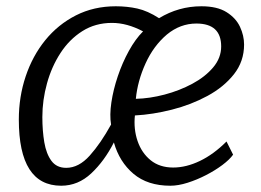

<svg xmlns="http://www.w3.org/2000/svg" viewBox="-20 -584 833 612"><path d="M175 8Q40 8 40 -203Q40 -275.5 61.8 -340.5Q83.5 -405.5 124.2 -455.8Q165 -506 222 -535Q279 -564 349 -564Q385 -564 417.8 -556.8Q450.5 -549.5 487 -526Q549.5 -564 622 -564Q672.5 -564 702.2 -545.2Q732 -526.5 745 -498.5Q758 -470.5 758 -442Q758 -388.5 725.8 -347.5Q693.5 -306.5 641.2 -278.2Q589 -250 528 -234.5Q467 -219 410 -216Q405.5 -172.5 418.5 -134.5Q431.5 -96.5 460.2 -73.2Q489 -50 532 -50Q573.5 -50 617.2 -71Q661 -92 702 -133L723 -91Q712 -75.5 689 -58.2Q666 -41 637 -26Q608 -11 578 -1.5Q548 8 523 8Q450.5 8 405.5 -30Q360.5 -68 343 -130Q313 -71 271 -31.5Q229 8 175 8ZM191 -49Q231 -49 266 -88Q301 -127 334 -187Q329 -217 335 -257.5Q341 -298 355.5 -341Q370 -384 390.8 -421.8Q411.5 -459.5 436 -484Q385 -511 337 -511Q284 -511 242.5 -484.8Q201 -458.5 172.8 -415Q144.5 -371.5 129.8 -318.2Q115 -265 115 -211Q115 -167.5 121.2 -130.5Q127.5 -93.5 144 -71.2Q160.5 -49 191 -49ZM413 -269Q457 -270 504.5 -282.5Q552 -295 593 -317Q634 -339 659.5 -369.2Q685 -399.5 685 -436Q685 -509 606 -509Q554.5 -509 512 -474Q469.5 -438 444 -382Q418.5 -326 413 -269Z"/></svg>

Font: Merriweather Sans Light
Style: Italic
Weight: 300
Italic angle: -7.5°
Designer: Eben Sorkin
Foundry: Eben Sorkin
Version: Version 2.001; ttfautohint (v1.8.3)